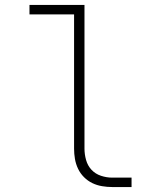

<svg xmlns="http://www.w3.org/2000/svg" viewBox="-20 -755 640 775"><path d="M433 0Q413 0 392 -3.5Q371 -7 352.5 -16Q334 -25 319 -40Q304 -55 295 -74Q286 -93 282.5 -113.5Q279 -134 279 -155V-697H99V-735H321V-155Q321 -132 327.5 -109Q334 -86 349.5 -69.5Q365 -53 387.5 -45.5Q410 -38 433 -38H511V0Z"/></svg>

Font: Iosevka Slab XLtEx
Style: Regular
Weight: 200
Width: 7
Monospace: yes
Designer: Belleve Invis
Foundry: Belleve Invis
Version: Version 11.1.0; ttfautohint (v1.8.3)